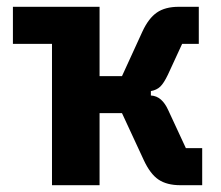

<svg xmlns="http://www.w3.org/2000/svg" viewBox="-20 -545 649 565"><path d="M133 0V-416H18V-525H273V-321H339L399 -452Q417 -491 441.5 -508Q466 -525 506 -525H565V-416H516L474 -325Q462 -300 451.5 -290Q441 -280 424 -277V-264Q441 -263 453.5 -252Q466 -241 475 -221L527 -109H575V0H511Q471 0 446.5 -16.5Q422 -33 403 -74L339 -212H273V0Z"/></svg>

Font: IBM Plex Sans Condensed
Style: Bold
Weight: 700
Width: 3
Designer: Mike Abbink, Paul van der Laan, Pieter van Rosmalen
Foundry: Bold Monday
Version: Version 3.201